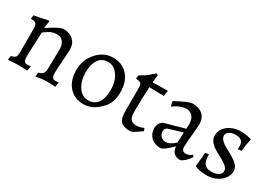

<svg xmlns="http://www.w3.org/2000/svg" viewBox="-12 -1087 2280 1654"><g transform="rotate(30 1128.0 -260.0)"><path d="M502 -42Q504.4 -42 519 -43.9L521 -40L513.2 2.9L423.8 0Q385.3 0 320.8 12.2L325.2 -28.8Q355 -36.6 367.9 -52.2Q380.9 -67.9 380.9 -94.2L384.8 -292Q384.8 -341.8 363.3 -368.9Q341.8 -396 299.8 -396Q257.8 -396 221.9 -373Q186 -350.1 179.2 -344.2Q178.2 -318.4 176.5 -282.2Q174.8 -246.1 172.4 -185.8Q169.9 -125.5 169.9 -96.7Q169.9 -67.4 178 -54.7Q186 -42 206.1 -42H216.3Q226.6 -42 241.2 -43.9L243.2 -40L233.9 2.9L143.1 0Q119.1 0 89.8 2.4Q60.5 4.9 43.9 5.9L48.8 -35.2Q77.6 -40 89.8 -53Q102.1 -65.9 102.1 -94.2V-337.9Q102.1 -372.1 91.1 -385.5Q80.1 -398.9 53.2 -398.9H42L39.1 -402.8L42 -436Q89.4 -443.4 125.5 -451.7Q161.1 -460 182.1 -464.8L188 -457Q182.6 -440.4 176.8 -391.1L179.2 -388.2Q292.5 -463.9 326.2 -463.9Q389.2 -463.9 426 -429.4Q462.9 -395 462.9 -335Q462.9 -309.6 456.1 -225.1Q449.2 -140.6 449.2 -98.1Q449.2 -42 483.9 -42Z M815.4 -37.1Q876.5 -37.1 908.9 -82.5Q941.4 -127.9 941.4 -211.9Q941.4 -295.9 901.9 -353Q862.3 -410.2 802.2 -410.2Q742.2 -410.2 710 -364Q677.7 -317.9 677.7 -234.4Q677.7 -150.9 716.3 -94Q754.9 -37.1 815.4 -37.1ZM794.4 12.2Q706.1 12.2 651.9 -49.3Q597.7 -110.8 597.7 -213.4Q597.7 -316.4 664.1 -390.1Q730.5 -463.9 822.3 -463.9Q914.1 -463.9 968.8 -402.1Q1023.4 -340.3 1023.4 -238.3Q1023.4 -136.2 974.4 -81.5Q925.3 -26.9 882.8 -7.3Q840.3 12.2 794.4 12.2Z M1141.1 -108.9V-355Q1141.1 -381.8 1129.2 -392.3Q1117.2 -402.8 1084 -404.8L1080.1 -411.1L1085 -440.9Q1132.3 -464.8 1161.6 -490.2Q1190.9 -515.1 1209 -532.2L1229 -523.9Q1224.6 -505.9 1223.9 -486.3Q1223.1 -466.8 1221.2 -449.2L1368.2 -452.1L1371.1 -449.2L1362.3 -396L1217.3 -398.9Q1210 -279.3 1210 -148.9Q1210 -98.1 1227.8 -77.1Q1245.6 -56.2 1282.7 -56.2Q1319.8 -56.2 1356 -74.2L1366.2 -47.9Q1285.6 12.2 1265.1 12.2Q1197.3 12.2 1169.2 -15.4Q1141.1 -43 1141.1 -108.9Z M1569.3 -60.1Q1618.2 -60.1 1665.5 -107.9L1669.4 -210L1534.7 -168.9Q1505.9 -160.2 1505.9 -128.9Q1505.9 -97.7 1525.4 -78.9Q1544.9 -60.1 1569.3 -60.1ZM1559.6 7.8Q1501 7.8 1465.3 -26.9Q1429.7 -61.5 1429.7 -116.2Q1429.7 -145 1444.1 -167Q1458.5 -189 1482.9 -195.8L1671.9 -248L1673.8 -292Q1673.8 -342.8 1650.6 -370.4Q1627.4 -397.9 1588.9 -397.9Q1550.3 -397.9 1501.5 -373Q1482.4 -361.8 1465.8 -348.1L1460.4 -351.1L1448.7 -394Q1574.2 -463.9 1611.8 -463.9Q1677.7 -463.9 1714.1 -429.9Q1750.5 -396 1750.5 -335Q1750.5 -320.8 1747.6 -292Q1744.6 -263.2 1741.7 -228.5Q1738.8 -193.8 1735.8 -160.4Q1732.9 -127 1732.9 -105Q1732.9 -59.1 1773.4 -59.1Q1808.6 -59.1 1833.5 -84L1847.7 -67.9Q1803.2 -2 1760.7 12.2Q1678.7 12.2 1671.9 -68.8L1667.5 -69.8Q1589.8 7.8 1559.6 7.8Z M2064.9 -272.5Q2147 -230 2177.7 -200.2Q2208.5 -170.4 2208.5 -136.7Q2208.5 -74.2 2153.6 -31Q2098.6 12.2 2024.4 12.2Q1950.2 12.2 1906.2 -8.8L1903.3 -16.1Q1915.5 -113.8 1915.5 -149.9L1950.7 -154.8Q1950.7 -88.9 1972.2 -62Q1993.7 -35.2 2039.6 -35.2Q2085.4 -35.2 2111.6 -52Q2137.7 -68.8 2137.7 -94.2Q2137.7 -119.6 2111.6 -141.8Q2085.4 -164.1 2024.9 -194.8Q1964.4 -225.6 1938.5 -255.4Q1912.6 -285.2 1912.6 -318.4Q1912.6 -382.3 1965.1 -423.1Q2017.6 -463.9 2096.7 -463.9Q2141.6 -463.9 2196.3 -448.2L2198.7 -442.9Q2184.1 -379.4 2179.7 -320.8L2142.6 -317.9Q2142.6 -323.7 2143.6 -329.1L2144.5 -347.2Q2144.5 -383.3 2125 -399.7Q2105.5 -416 2066.9 -416Q2028.3 -416 2004.9 -399.9Q1981.4 -383.8 1981.4 -360.4Q1981.4 -336.9 2001.5 -315.9Q2021.5 -294.9 2064.9 -272.5Z"/></g></svg>

Font: Alegreya-Regular
Style: Regular
Weight: 400
Designer: Juan Pablo del Peral
Foundry: Juan Pablo del Peral
Version: Version 1.003